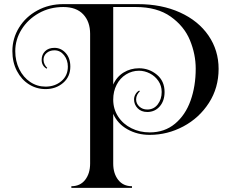

<svg xmlns="http://www.w3.org/2000/svg" viewBox="-20 -816 1095 931"><path d="M1040 -482Q1040 -390 993 -317Q946 -244 869 -203Q792 -162 706 -162Q646 -162 598 -189Q550 -216 529 -264V-23Q529 25 553 56Q577 87 620 87V95H326V87Q369 87 393 56Q417 25 417 -23V-652Q417 -711 383.5 -746.5Q350 -782 287 -782Q221 -782 168 -752Q115 -722 84.5 -673Q54 -624 54 -568Q54 -520 73.5 -480.5Q93 -441 126.5 -418.5Q160 -396 201 -396Q246 -396 277.5 -422.5Q309 -449 309 -493Q309 -525 290.5 -548.5Q272 -572 244 -572Q221 -572 206 -559Q191 -546 191 -526Q191 -514 196.5 -503.5Q202 -493 209 -487L206 -483Q182 -497 182 -526Q182 -551 198.5 -567.5Q215 -584 244 -584Q276 -584 298.5 -559Q321 -534 321 -493Q321 -444 286 -414Q251 -384 201 -384Q157 -384 120.5 -407Q84 -430 62 -472Q40 -514 40 -568Q40 -630 72.5 -682.5Q105 -735 161.5 -765.5Q218 -796 287 -796H648Q764 -796 853 -755.5Q942 -715 991 -643.5Q1040 -572 1040 -482ZM929 -483Q929 -553 901 -621Q873 -689 807.5 -735.5Q742 -782 638 -782H529V-406Q546 -444 579.5 -464.5Q613 -485 654 -485Q703 -485 740.5 -454Q778 -423 778 -370Q778 -327 754.5 -300Q731 -273 694 -273Q665 -273 647.5 -291Q630 -309 630 -334Q630 -347 637 -359Q644 -371 655 -377L658 -373Q651 -367 645.5 -356.5Q640 -346 640 -334Q640 -314 655.5 -299.5Q671 -285 694 -285Q726 -285 745 -310Q764 -335 764 -370Q764 -400 748 -423.5Q732 -447 706.5 -460Q681 -473 654 -473Q620 -473 591 -455Q562 -437 545.5 -405Q529 -373 529 -333Q529 -287 553 -250.5Q577 -214 617.5 -194Q658 -174 706 -174Q778 -174 828.5 -216Q879 -258 904 -328Q929 -398 929 -483Z"/></svg>

Font: Myanmar April Display
Style: Regular
Weight: 400
Designer: Khon Soe Zaw Thu
Foundry: Myanmar OS
Version: Version 2.50 April 12, 2019